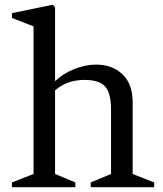

<svg xmlns="http://www.w3.org/2000/svg" viewBox="-20 -782 679 802"><path d="M294.9 -20V0H29.8V-20L120.1 -55.2V-671.9L29.8 -707V-727.1L200.2 -762.2L210 -752V-442.9Q244.1 -475.1 290.5 -493.7Q336.9 -512.2 381.8 -512.2Q447.8 -512.2 491 -472.2Q534.2 -432.1 534.2 -353V-55.2L624 -20V0H358.9V-20L443.8 -55.2V-323.2Q443.8 -393.6 418.9 -420.9Q394 -448.2 333 -448.2Q260.3 -448.2 210 -404.8V-55.2Z"/></svg>

Font: Amethysta
Style: Regular
Weight: 400
Designer: Konstantin Vinogradov, Alexei Vanyashin
Foundry: Cyreal (www.cyreal.org)
Version: Version 1.003